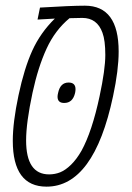

<svg xmlns="http://www.w3.org/2000/svg" viewBox="-20 -660 472 689"><path d="M284.7 -639.6Q405.8 -639.6 405.8 -475.1Q405.8 -408.7 385.7 -314.9Q316.9 9.8 147 9.8Q25.9 9.8 25.9 -154.8Q25.9 -221.2 46.4 -317.9Q66.9 -414.6 95.9 -478.5Q125 -542.5 176.8 -593.3L114.7 -589.8L123.5 -632.8Q234.4 -639.6 284.7 -639.6ZM73.7 -156.2Q73.7 -34.2 156.2 -34.2Q177.2 -34.2 196 -41.7Q214.8 -49.3 234.9 -68.8Q254.9 -88.4 272.5 -119.1Q310.5 -188.5 337.4 -314.9Q357.9 -410.6 357.9 -462.9Q357.9 -515.1 347.7 -542.5Q328.6 -595.7 275.4 -595.7L229.5 -594.7Q177.7 -551.8 147.2 -485.6Q116.7 -419.4 96.7 -327.1Q73.7 -219.2 73.7 -156.2ZM226.1 -363.8Q251 -363.8 251 -339.8Q251 -334 249.5 -326.7Q241.2 -290.5 210.4 -290.5Q186.5 -290.5 186.5 -313Q186.5 -318.8 188.5 -326.7Q196.3 -363.8 226.1 -363.8Z"/></svg>

Font: Open Sans Hebrew Condensed Light
Style: Italic
Weight: 300
Width: 3
Italic angle: -12°
Foundry: Ascender Corporation, Yanek Iontef
Version: Version 2.001;PS 002.001;hotconv 1.0.70;makeotf.lib2.5.58329